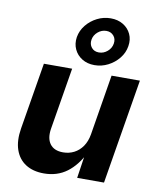

<svg xmlns="http://www.w3.org/2000/svg" viewBox="-91 -900 801 977"><g transform="rotate(10 309.5 -411.0)"><path d="M202.6 7.3Q146.5 7.3 108.4 -17.1Q70.3 -41.5 54.4 -87.6Q38.6 -133.8 49.3 -198.2L106.4 -542.5H252.4L199.7 -223.6Q191.4 -172.9 212.6 -144Q233.9 -115.2 280.3 -115.2Q311 -115.2 336.9 -128.4Q362.8 -141.6 380.6 -167.2Q398.4 -192.9 404.8 -230L456.1 -542.5H602.5L512.7 0H374L394.5 -136.2H404.8Q371.6 -67.4 321.5 -30Q271.5 7.3 202.6 7.3ZM360.4 -580.1Q323.7 -580.1 296.4 -596.9Q269 -613.8 255.9 -642.1Q242.7 -670.4 248 -705.1Q253.9 -739.7 276.6 -767.8Q299.3 -795.9 332.3 -812.5Q365.2 -829.1 401.9 -829.1Q439 -829.1 466.3 -812.5Q493.7 -795.9 506.8 -767.8Q520 -739.7 514.2 -705.1Q508.8 -670.4 486.1 -642.1Q463.4 -613.8 430.4 -596.9Q397.5 -580.1 360.4 -580.1ZM371.6 -647.5Q396 -647.5 415.5 -664.1Q435.1 -680.7 439 -705.1Q442.9 -729.5 428.7 -745.8Q414.6 -762.2 391.1 -762.2Q366.7 -762.2 347.2 -745.6Q327.6 -729 323.7 -705.1Q319.8 -681.2 333.5 -664.3Q347.2 -647.5 371.6 -647.5Z"/></g></svg>

Font: Inter 16pt
Style: Bold Italic
Weight: 700
Italic angle: -9.3988°
Version: Version 4.001;git-66647c0bb